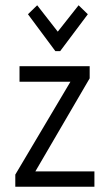

<svg xmlns="http://www.w3.org/2000/svg" viewBox="-20 -708 415 728"><path d="M121 -688 86 -654 190 -514H208L313 -654L278 -688L199 -588ZM38 0H338V-58H114L320 -411V-457H54V-398H247L38 -46Z"/></svg>

Font: Inconsolata Condensed
Style: Regular
Weight: 400
Width: 3
Monospace: yes
Designer: Raph Levien, Cyreal, Brenton Simpson
Foundry: Raph Levien, Cyreal, Google
Version: Version 3.100